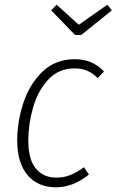

<svg xmlns="http://www.w3.org/2000/svg" viewBox="-20 -783 494 814"><path d="M421 -480 394 -452Q373 -473 350 -483Q327 -493 296 -493Q228 -493 184 -445Q140 -397 120 -326.5Q100 -256 100 -186Q100 -108 131.5 -69Q163 -30 219 -30Q251 -30 278.5 -41Q306 -52 336 -74L357 -43Q290 11 217 11Q140 11 96.5 -41Q53 -93 53 -188Q53 -267 79 -346.5Q105 -426 160 -479Q215 -532 297 -532Q335 -532 365 -519.5Q395 -507 421 -480ZM435 -763 454 -739 325 -635H298L197 -739L220 -763L314 -678Z"/></svg>

Font: Fira Sans Condensed ExtraLight
Style: Italic
Weight: 275
Width: 3
Italic angle: -8°
Designer: Carrois Corporate & Edenspiekermann AG
Foundry: Carrois Corporate GbR & Edenspiekermann AG
Version: Version 4.203